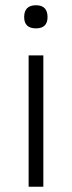

<svg xmlns="http://www.w3.org/2000/svg" viewBox="-20 -711 275 731"><path d="M72 -646Q72 -691 117 -691Q161 -691 161 -646Q161 -603 117 -603Q72 -603 72 -646ZM89 -500H145V0H89Z"/></svg>

Font: Haskoy Light
Style: Regular
Weight: 300
Designer: Ertekin Erdin
Foundry: Ertekin Erdin
Version: Version 2.000; ttfautohint (v1.8.4.7-5d5b)